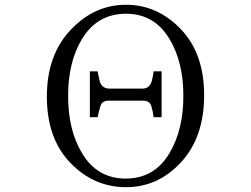

<svg xmlns="http://www.w3.org/2000/svg" viewBox="-20 -758 1040 794"><path d="M173.8 -358.4Q173.8 -530.3 272 -634.3Q370.1 -738.3 501 -738.3Q630.9 -738.3 727.5 -637.7Q824.2 -537.1 824.2 -364.3Q824.2 -190.4 728.5 -86.9Q632.8 16.6 500 16.1Q367.2 15.6 270.5 -85Q173.8 -185.5 173.8 -358.4ZM261.7 -361.3Q261.7 -220.7 318.4 -126Q380.9 -19.5 500 -19.5Q619.1 -19.5 681.6 -126Q738.3 -221.7 738.3 -361.3Q738.3 -501 681.6 -595.7Q619.1 -701.2 501 -701.2Q381.8 -701.2 318.4 -595.7Q261.7 -501 261.7 -361.3ZM351.6 -273.4V-462.9H383.8Q386.7 -446.3 390.6 -429.7Q397.5 -392.6 430.7 -391.6H569.3Q601.6 -391.6 609.4 -429.7Q613.3 -446.3 615.2 -462.9H648.4V-273.4H615.2Q612.3 -298.8 605.5 -320.3Q598.6 -341.8 570.3 -341.8H430.7Q402.3 -341.8 395.5 -319.8Q388.7 -297.9 383.8 -273.4Z"/></svg>

Font: GenEi Koburi Mincho v6
Style: Regular
Weight: 400
Designer: o_tamon (Modified)
Foundry: o_tamon / Adobe Systems Incorporated
Version: Version 6.1